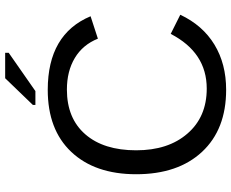

<svg xmlns="http://www.w3.org/2000/svg" viewBox="-98 -810 917 762"><g transform="rotate(-90 361.0 -428.5)"><path d="M387 -622Q273 -622 209.5 -549Q146 -476 146 -347Q146 -220 212 -144Q278 -67 391 -67Q534 -67 608 -210L684 -172Q642 -83 565.5 -36.5Q489 10 386 10Q229 10 140 -85.5Q51 -181 51 -347Q51 -511 140 -605Q228 -698 386 -698Q607 -698 678 -528L589 -499Q565 -559 512.5 -590.5Q460 -622 387 -622ZM381 -747H326V-757L432 -867H533V-853Z"/></g></svg>

Font: Libra Sans
Style: Regular
Weight: 400
Foundry: Context Ltd
Version: Version 1.002